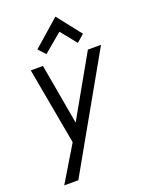

<svg xmlns="http://www.w3.org/2000/svg" viewBox="-149 -667 726 948"><g transform="rotate(-20 214.0 -193.0)"><path d="M20 0ZM94 206H20L132 20L59 -384H123L179 -66L359 -384H428ZM324 -432 257 -515 159 -433 125 -470 264 -592 363 -466Z"/></g></svg>

Font: Cambay Devanagari
Style: Italic
Weight: 400
Italic angle: -11°
Designer: Pooja Saxena
Foundry: Pooja Saxena
Version: Version 1.018;PS 001.018;hotconv 1.0.70;makeotf.lib2.5.58329